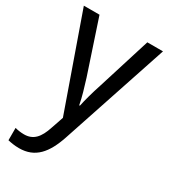

<svg xmlns="http://www.w3.org/2000/svg" viewBox="-191 -626 840 956"><g transform="rotate(30 229.5 -148.0)"><path d="M2 -536 191 0 167 70C146 135 117 168 64 168C45 168 26 165 12 161V232C29 236 51 240 77 240C169 240 218 181 253 77L457 -536H367L272 -232C255 -181 241 -129 234 -95H230C222 -138 208 -184 193 -232L92 -536Z"/></g></svg>

Font: Noto Sans Lao UI SemCond
Style: Regular
Weight: 400
Width: 4
Designer: Monotype Design Team
Foundry: Monotype Imaging Inc.
Version: Version 2.000